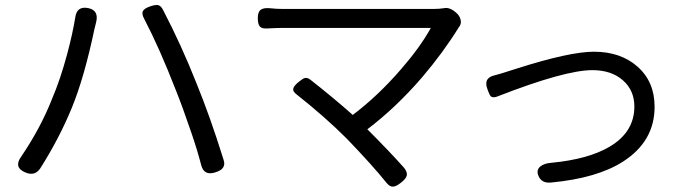

<svg xmlns="http://www.w3.org/2000/svg" viewBox="-20 -704 2639 750"><path d="M80 -30Q31 -50 64 -94Q139 -205 183 -317Q216 -394 243 -495Q264 -574 274 -636Q280 -681 324 -672.5Q368 -664 355 -615Q354 -612 353 -607Q350 -596 349 -591Q309 -401 261 -284Q211 -162 137 -46Q116 -15 80 -30ZM766 -59Q750 -120 728 -184Q693 -287 666 -354Q603 -516 543 -631Q532 -651 539 -662Q545 -672 569 -680Q588 -686 598 -684Q609 -681 617 -665Q688 -529 747 -380Q801 -248 853 -81Q860 -61 851 -49Q844 -38 822 -31Q777 -16 766 -59Z M1488 8Q1436 -57 1335 -162Q1249 -248 1140 -334Q1122 -347 1126 -359Q1128 -369 1148 -385Q1163 -397 1170 -399Q1180 -402 1192 -393Q1285 -320 1358 -255Q1457 -330 1546 -433Q1621 -519 1663 -595H1087Q1065 -595 1027 -593Q1004 -591 995.5 -600Q987 -609 987 -633Q987 -657 998 -665.5Q1009 -674 1033 -672Q1059 -669 1087 -669H1379H1671Q1696 -669 1714 -672Q1735 -677 1760 -656Q1775 -644 1779 -628Q1784 -611 1772 -597Q1710 -497 1628 -401Q1527 -284 1415 -199Q1502 -112 1558 -49Q1572 -32 1569 -18Q1566 -6 1546.5 9.5Q1527 25 1515 25Q1502 26 1488 8Z M2083 -18Q2074 -40 2091 -54Q2106 -66 2133 -68Q2280 -82 2363 -132Q2458 -189 2458 -288Q2458 -351 2413 -390.5Q2368 -430 2294 -430Q2187 -430 1925 -328L1923 -327Q1906 -321 1898 -327Q1893 -331 1886 -350Q1885 -354 1884 -356Q1867 -400 1913 -410Q1943 -418 1957 -423Q1968 -426 1998 -436Q2205 -502 2300 -502Q2404 -502 2470 -444Q2537 -385 2537 -287Q2537 -152 2414 -73Q2313 -8 2133 9Q2095 13 2083 -18Z"/></svg>

Font: GenSenRounded TW R
Style: Regular
Weight: 400
Version: Version 1.501;PS 1;hotconv 16.6.51;makeotf.lib2.5.65220